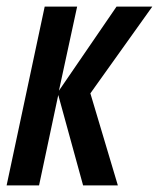

<svg xmlns="http://www.w3.org/2000/svg" viewBox="-23 -560 480 580"><path d="M-3 0H95L153 -273L228 0H333L250 -278L437 -540H329L155 -286L210 -540H112Z"/></svg>

Font: Noto Sans UI Condensed Medium
Style: Italic
Weight: 500
Width: 3
Italic angle: -12°
Designer: Monotype Design Team
Foundry: Monotype Imaging Inc.
Version: Version 1.901